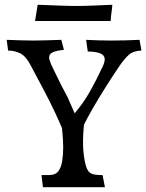

<svg xmlns="http://www.w3.org/2000/svg" viewBox="-20 -785 613 805"><path d="M160 0 154 -51H185Q214 -51 226 -69Q238 -87 241 -112Q243 -125 244 -138.5Q245 -152 245 -168Q245 -198 240 -248Q225 -283 208 -319Q191 -355 167 -401Q143 -447 107 -514Q88 -550 64.5 -561.5Q41 -573 14 -573L8 -618Q38 -617 65 -616Q92 -615 120 -615Q149 -615 175.5 -616Q202 -617 237 -618L248 -576Q217 -573 201.5 -566Q186 -559 186 -544Q186 -535 194 -516Q198 -508 209 -484.5Q220 -461 235 -431.5Q250 -402 264 -376L293 -310Q329 -352 356 -399.5Q383 -447 411 -507Q419 -525 419 -536Q419 -554 399.5 -561.5Q380 -569 348 -569L341 -618Q394 -615 448 -615Q505 -615 565 -618L573 -573Q539 -572 520.5 -555.5Q502 -539 482 -510Q454 -469 424 -421.5Q394 -374 369.5 -331.5Q345 -289 332 -262Q330 -241 329 -223.5Q328 -206 328 -192Q328 -159 331.5 -133.5Q335 -108 339 -94Q345 -70 357.5 -60.5Q370 -51 404 -51H410L420 0ZM127 -697 138 -765Q194 -763 231.5 -761.5Q269 -760 301 -760Q333 -760 367.5 -761.5Q402 -763 451 -765Q450 -749 447.5 -733Q445 -717 444 -697Z"/></svg>

Font: Maname
Style: Regular
Weight: 400
Designer: Pathum Egodawatta
Foundry: mooniak
Version: Version 1.000; ttfautohint (v1.8.4.7-5d5b)